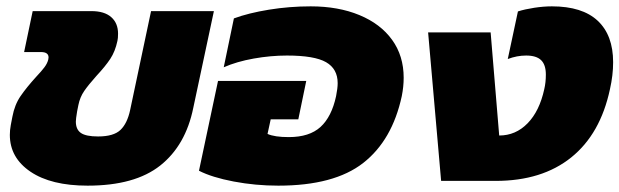

<svg xmlns="http://www.w3.org/2000/svg" viewBox="-20 -570 1952 605"><path d="M11 -145Q11 -160 14 -176L19 -202Q26 -240 45 -267.5Q64 -295 94 -328Q111 -346 120 -358Q129 -370 132 -382L133 -389Q133 -406 109 -406H56L83 -535H268Q309 -535 330.5 -516Q352 -497 352 -464Q352 -449 350 -441Q343 -408 327.5 -384.5Q312 -361 284 -331Q259 -303 245.5 -283.5Q232 -264 227 -239L223 -219Q219 -195 219 -187Q219 -162 235 -151Q251 -140 289 -140Q338 -140 359.5 -160.5Q381 -181 390 -223L456 -535H654L589 -230Q565 -112 485 -48.5Q405 15 256 15Q141 15 76 -29Q11 -73 11 -145Z M607 -32 667 -315H945L920 -194H833L823 -148Q845 -138 890 -138Q955 -138 990 -170Q1025 -202 1039 -267Q1044 -292 1044 -308Q1044 -353 1007.5 -374Q971 -395 884 -395Q833 -395 779.5 -385.5Q726 -376 685 -358L717 -512Q763 -529 827.5 -539.5Q892 -550 959 -550Q1046 -550 1112.5 -522.5Q1179 -495 1215.5 -444.5Q1252 -394 1252 -325Q1252 -297 1246 -267Q1216 -128 1124.5 -56.5Q1033 15 857 15Q785 15 716.5 2Q648 -11 607 -32Z M1329 -468H1526L1553 -143Q1605 -143 1642.5 -181.5Q1680 -220 1695 -289Q1700 -310 1700 -335Q1700 -366 1685 -380.5Q1670 -395 1638 -395Q1609 -395 1580 -384L1612 -534Q1634 -541 1663.5 -545.5Q1693 -550 1719 -550Q1815 -550 1863.5 -504.5Q1912 -459 1912 -374Q1912 -333 1902 -289Q1872 -148 1780 -74Q1688 0 1542 0H1370Z"/></svg>

Font: Prompt ExtraBold
Style: Italic
Weight: 800
Italic angle: -12°
Designer: Katatrad Team
Foundry: CadsonDemak
Version: Version 1.001